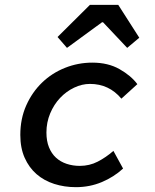

<svg xmlns="http://www.w3.org/2000/svg" viewBox="-20 -762 640 794"><path d="M294 12Q246 12 204 -1.5Q162 -15 131 -42Q100 -69 82 -109.5Q64 -150 64 -204Q64 -271 88.5 -326Q113 -381 154 -420.5Q195 -460 249 -481.5Q303 -503 362 -503Q427 -503 474.5 -476Q522 -449 548 -414L482 -354Q431 -415 352 -415Q319 -415 286.5 -399.5Q254 -384 228.5 -357Q203 -330 187.5 -293Q172 -256 172 -214Q172 -179 182.5 -153Q193 -127 211.5 -110Q230 -93 255.5 -84.5Q281 -76 310 -76Q350 -76 384 -93.5Q418 -111 449 -138L489 -65Q451 -30 401 -9Q351 12 294 12ZM257 -564 218 -609 352 -742H469L556 -606L506 -564L406 -670H402Z"/></svg>

Font: Source Code Pro Semibold
Style: Italic
Weight: 600
Italic angle: -11°
Monospace: yes
Designer: Paul D. Hunt, Teo Tuominen
Foundry: Adobe Systems Incorporated
Version: Version 1.050;PS 1.000;hotconv 16.6.51;makeotf.lib2.5.65220